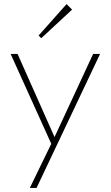

<svg xmlns="http://www.w3.org/2000/svg" viewBox="-20 -724 542 940"><path d="M126 196H159L470 -460H436L247 -53L66 -460H32L231 -20ZM169 -550 182 -537 333 -677 306 -704Z"/></svg>

Font: MV Cash Thin
Style: Regular
Weight: 100
Designer: Rodrigo Fuenzalida
Foundry: fragTYPE
Version: Version 1.100;Glyphs 3.1.2 (3151)